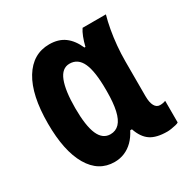

<svg xmlns="http://www.w3.org/2000/svg" viewBox="-134 -678 793 808"><g transform="rotate(-30 262.5 -273.5)"><path d="M242.2 -100.1Q268.1 -100.1 285.2 -117.9Q302.2 -135.7 310.5 -172.4Q318.8 -209 318.8 -265.1V-272Q318.8 -361.3 299.8 -402.6Q280.8 -443.8 240.2 -443.8Q203.1 -443.8 185.5 -398.9Q168 -354 168 -270Q168 -183.6 186.3 -141.8Q204.6 -100.1 242.2 -100.1ZM199.2 9.8Q122.1 9.8 79.1 -63.7Q36.1 -137.2 36.1 -271Q36.1 -408.2 81.5 -482.7Q127 -557.1 207 -557.1Q251.5 -557.1 281 -535.4Q310.5 -513.7 329.1 -471.2H334Q339.8 -495.1 347.4 -514.6Q355 -534.2 363.8 -546.9H477.1Q468.8 -518.1 462.4 -482.7Q456.1 -447.3 452.6 -409.2Q449.2 -371.1 449.2 -334V-166Q449.2 -134.8 458.3 -118.4Q467.3 -102.1 483.9 -102.1Q492.2 -102.1 499 -103.5Q505.9 -105 511.2 -106.9V-2Q507.8 1 496.8 3.7Q485.8 6.3 474.1 8.1Q462.4 9.8 455.1 9.8Q402.3 9.8 373.8 -9.5Q345.2 -28.8 330.1 -73.2H321.8Q308.1 -46.4 289.6 -27.8Q271 -9.3 248.3 0.2Q225.6 9.8 199.2 9.8Z"/></g></svg>

Font: Open Sans Condensed
Style: Regular
Weight: 400
Width: 3
Designer: Monotype Design Team
Foundry: Monotype Imaging Inc.
Version: Version 3.000